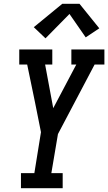

<svg xmlns="http://www.w3.org/2000/svg" viewBox="-20 -997 573 1017"><path d="M91 0V-80H162L197 -297L165 -457L124 -655H82V-735H257V-655H219L262 -424L384 -655H358V-735H533V-655H481L287 -287L252 -80H312V0ZM221 -794 159 -853 310 -977H401L506 -847L434 -799L348 -923Z"/></svg>

Font: Iosevka Slab Medium Oblique
Style: Regular
Weight: 500
Italic angle: -9°
Monospace: yes
Designer: Belleve Invis
Foundry: Belleve Invis
Version: Version 11.1.1; ttfautohint (v1.8.3)